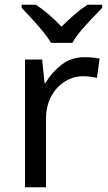

<svg xmlns="http://www.w3.org/2000/svg" viewBox="-20 -786 453 806"><path d="M335 -546Q350 -546 367.5 -544.5Q385 -543 398 -540L387 -459Q374 -462 358.5 -464Q343 -466 329 -466Q288 -466 252 -443.5Q216 -421 194.5 -380.5Q173 -340 173 -286V0H85V-536H157L167 -438H171Q197 -482 238 -514Q279 -546 335 -546ZM194 -606Q181 -629 159 -655.5Q137 -682 113 -708Q89 -734 71 -753V-766H131Q157 -749 185 -725Q213 -701 238 -674Q265 -701 293 -725Q321 -749 347 -766H409V-753Q390 -734 365.5 -708Q341 -682 318.5 -655.5Q296 -629 284 -606Z"/></svg>

Font: Noto Sans Multani
Style: Regular
Weight: 400
Designer: Monotype Design Team
Foundry: Monotype Imaging Inc.
Version: Version 2.002; ttfautohint (v1.8.4.7-5d5b)